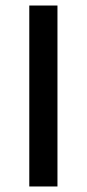

<svg xmlns="http://www.w3.org/2000/svg" viewBox="-20 -675 314 695"><path d="M86 -655H188V0H86Z"/></svg>

Font: Assistant SemiBold
Style: Regular
Weight: 600
Designer: Hebrew By Ben Nathan, Latin by Paul Hunt
Version: Version 2.001; ttfautohint (v1.6)